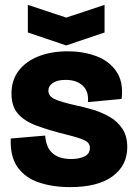

<svg xmlns="http://www.w3.org/2000/svg" viewBox="-20 -752 557 786"><path d="M267 14Q196 14 139.5 -5Q83 -24 52 -67.5Q21 -111 24 -185L165 -197Q171 -101 272 -101Q303 -101 325.5 -111.5Q348 -122 348 -147Q348 -166 328.5 -176.5Q309 -187 248 -202Q180 -219 130 -237.5Q80 -256 53.5 -286.5Q27 -317 27 -369Q27 -424 56.5 -462.5Q86 -501 138 -521.5Q190 -542 258 -542Q319 -542 372 -523Q425 -504 455.5 -461Q486 -418 478 -347L340 -334Q344 -378 318.5 -401.5Q293 -425 249 -425Q215 -425 196.5 -412.5Q178 -400 178 -381Q178 -358 204.5 -346Q231 -334 289 -321Q323 -314 360 -303Q397 -292 429 -273.5Q461 -255 481 -225Q501 -195 501 -149Q501 -75 441 -30.5Q381 14 267 14ZM94 -732 251 -680 408 -732V-619L251 -566L94 -619Z"/></svg>

Font: Bricolage Grotesque 48pt ExtraBold
Style: Regular
Weight: 800
Designer: Mathieu Triay
Foundry: Atelier Triay
Version: Version 1.000; ttfautohint (v1.8.4.7-5d5b);gftools[0.9.32]